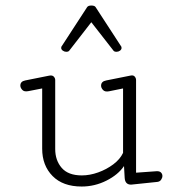

<svg xmlns="http://www.w3.org/2000/svg" viewBox="-20 -663 645 691"><path d="M218.3 -476.6Q211.9 -476.6 206.1 -480.7Q200.2 -484.9 200.2 -490.7Q200.2 -495.6 203.6 -499L293.5 -637.2Q297.4 -643.1 308.6 -643.1Q320.8 -643.1 324.2 -637.2L414.1 -499Q417.5 -495.6 417.5 -490.7Q417.5 -484.9 411.9 -480.7Q406.2 -476.6 399.4 -476.6Q391.1 -476.6 388.2 -481L308.6 -583L229.5 -481Q226.6 -476.6 218.3 -476.6ZM273.9 8.3Q206.5 8.3 169.2 -29.5Q131.8 -67.4 131.8 -127.9V-344.7L82 -335Q66.9 -332 60.1 -339.6Q53.2 -347.2 53.2 -355Q53.2 -370.1 70.8 -373.5L156.2 -390.6Q168 -393.1 173.3 -387.5Q178.7 -381.8 178.7 -375V-126.5Q178.7 -85.9 202.1 -58.8Q225.6 -31.7 274.4 -31.7Q303.2 -31.7 333.3 -42.5Q363.3 -53.2 387.7 -71.5Q412.1 -89.8 422.9 -112.8V-344.7L372.6 -334.5Q357.9 -331.5 350.8 -339.1Q343.8 -346.7 343.8 -354.5Q343.8 -370.1 362.3 -373.5L450.2 -391.1Q460 -393.1 464.8 -387.5Q469.7 -381.8 469.7 -375V-41.5L544.9 -46.9Q555.2 -46.9 559.8 -41.7Q564.5 -36.6 564.5 -29.8Q564.5 -22.9 559.8 -16.1Q555.2 -9.3 545.9 -8.3L451.7 1.5Q430.2 1.5 428.7 -22.9L426.3 -65.4Q405.3 -34.2 363 -12.9Q320.8 8.3 273.9 8.3Z"/></svg>

Font: Cutive Mono
Style: Regular
Weight: 400
Designer: Vernon Adams
Foundry: Vernon Adams
Version: Version 1.110; ttfautohint (v1.8.4.7-5d5b)